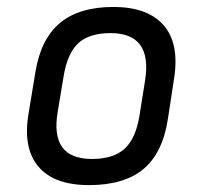

<svg xmlns="http://www.w3.org/2000/svg" viewBox="-20 -520 565 552"><path d="M235.8 12.2Q135.7 12.2 90.6 -40.8Q45.4 -93.8 62 -192.9L82 -314Q97.7 -408.7 152.8 -454.3Q208 -500 306.2 -500Q403.3 -500 449.5 -448.5Q495.6 -397 481 -297.9L462.9 -179.2Q447.8 -80.1 392.3 -33.9Q336.9 12.2 235.8 12.2ZM244.1 -63Q305.7 -63 337.9 -92Q370.1 -121.1 380.9 -187L397 -288.1Q418.9 -424.8 297.9 -424.8Q236.3 -424.8 205.1 -395.8Q173.8 -366.7 163.1 -301.8L146 -199.2Q122.6 -63 244.1 -63Z"/></svg>

Font: Sofia Sans
Style: Italic
Weight: 400
Italic angle: -9°
Designer: Botio Nikoltchev, Ani Petrova
Foundry: lettersoup
Version: Version 4.100